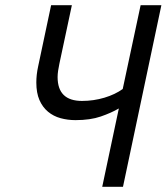

<svg xmlns="http://www.w3.org/2000/svg" viewBox="-20 -720 642 740"><path d="M257 -700 209 -475Q206 -461 204 -447.5Q202 -434 202 -423Q202 -331 296 -331Q341 -331 382.5 -343.5Q424 -356 453 -377L522 -700H602L454 0H374L438 -302Q409 -285 368.5 -271Q328 -257 271 -257Q241 -257 213.5 -264.5Q186 -272 165 -289.5Q144 -307 132 -334.5Q120 -362 120 -402Q120 -432 127 -464L177 -700Z"/></svg>

Font: PT Sans
Style: Italic
Weight: 400
Italic angle: -12°
Designer: A.Korolkova, O.Umpeleva, V.Yefimov
Foundry: ParaType Ltd
Version: Version 2.003W OFL